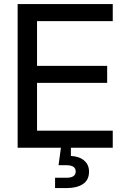

<svg xmlns="http://www.w3.org/2000/svg" viewBox="-20 -748 624 972"><path d="M69.3 0V-727.5H550.8V-641.1H167.5V-414.6H522.5V-328.6H167.5V-86.4H550.8V0ZM258.8 204.1V151.9H315.9Q339.8 151.9 351.6 143.8Q363.3 135.7 363.3 120.1Q363.3 104.5 351.6 96.4Q339.8 88.4 315.9 88.4H276.4L291.5 -22.9H338.9V0V41.5Q381.3 43.5 406 64.7Q430.7 85.9 430.7 120.6Q430.7 163.6 399.9 183.8Q369.1 204.1 317.9 204.1Z"/></svg>

Font: Inter Cardless Display
Style: Regular
Weight: 400
Designer: Rasmus Andersson
Foundry: rsms
Version: Version 4.001;git-9221beed3